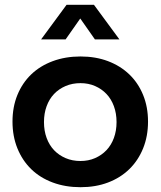

<svg xmlns="http://www.w3.org/2000/svg" viewBox="-20 -774 668 799"><path d="M371 -754 477 -610H375L314 -697L253 -610H151L257 -754ZM315 -539Q378 -539 429.5 -519.5Q481 -500 518 -464.5Q555 -429 575.5 -379Q596 -329 596 -268Q596 -207 575.5 -156.5Q555 -106 518 -70Q481 -34 429.5 -14.5Q378 5 315 5Q252 5 199.5 -14.5Q147 -34 110 -70Q73 -106 52.5 -156.5Q32 -207 32 -268Q32 -329 52.5 -379Q73 -429 110 -464.5Q147 -500 199.5 -519.5Q252 -539 315 -539ZM315 -428Q281 -428 253 -416Q225 -404 205 -383Q185 -362 174 -332Q163 -302 163 -266Q163 -230 174 -200Q185 -170 205 -149Q225 -128 253 -116Q281 -104 315 -104Q348 -104 375.5 -116Q403 -128 423 -149Q443 -170 454 -200Q465 -230 465 -266Q465 -302 454 -332Q443 -362 423 -383Q403 -404 375.5 -416Q348 -428 315 -428Z"/></svg>

Font: QuotatisMedium
Style: Regular
Weight: 500
Designer: Julieta Ulanovsky
Foundry: Quotatis-Medium
Version: Version 4.000;PS 004.000;hotconv 1.0.88;makeotf.lib2.5.64775